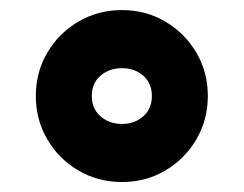

<svg xmlns="http://www.w3.org/2000/svg" viewBox="-20 -427 491 387"><path d="M52.2 -233.4Q52.2 -281.7 75.4 -321Q98.6 -360.4 138.2 -383.5Q177.7 -406.7 225.6 -406.7Q273.9 -406.7 313.2 -383.5Q352.5 -360.4 375.7 -321Q398.9 -281.7 398.9 -233.4Q398.9 -185.5 375.7 -146Q352.5 -106.4 313.2 -83.3Q273.9 -60.1 225.6 -60.1Q177.7 -60.1 138.2 -83.3Q98.6 -106.4 75.4 -146Q52.2 -185.5 52.2 -233.4ZM165 -233.4Q165 -208 182.6 -192.6Q200.2 -177.2 225.6 -177.2Q251.5 -177.2 268.8 -192.6Q286.1 -208 286.1 -233.4Q286.1 -259.3 268.8 -274.4Q251.5 -289.6 225.6 -289.6Q200.2 -289.6 182.6 -274.4Q165 -259.3 165 -233.4Z"/></svg>

Font: Vazirmatn FD NL Black
Style: Regular
Weight: 900
Designer: Saber Rastikerdar
Foundry: Saber Rastikerdar
Version: Version 33.003